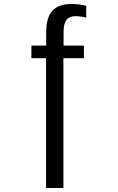

<svg xmlns="http://www.w3.org/2000/svg" viewBox="-20 -730 596 973"><path d="M417 -640.6Q408.7 -643.1 393.6 -645.5Q378.4 -647.9 362.3 -647.9Q331.5 -647.9 316.9 -629.2Q302.2 -610.4 302.2 -565.9V-499H405.3V-435.1H301.3V222.7H213.4V-435.1H139.2V-499H213.9V-563.5Q213.9 -641.6 245.6 -675.8Q277.3 -710 342.3 -710Q359.9 -710 379.9 -707.5Q399.9 -705.1 417 -700.2Z"/></svg>

Font: Arimo
Style: Regular
Weight: 400
Designer: Steve Matteson
Foundry: Monotype Imaging Inc.
Version: Version 1.33